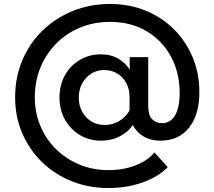

<svg xmlns="http://www.w3.org/2000/svg" viewBox="-20 -751 1075 965"><path d="M487 -44Q429 -44 382 -72Q335 -100 307 -149Q279 -198 279 -260Q279 -325 307 -374Q335 -423 382.5 -450.5Q430 -478 487 -478Q538 -478 576.5 -455Q615 -432 637 -392Q659 -352 659 -300Q659 -289 658 -277Q657 -265 654 -251L631 -265Q631 -304 614.5 -334Q598 -364 569.5 -381.5Q541 -399 504 -399Q467 -399 438 -380.5Q409 -362 392.5 -331Q376 -300 376 -260Q376 -221 392.5 -190.5Q409 -160 438 -141.5Q467 -123 506 -123Q545 -123 577 -141.5Q609 -160 628 -191Q647 -222 648 -260L671 -240Q681 -185 658 -140.5Q635 -96 589.5 -70Q544 -44 487 -44ZM756 15 823 89Q796 118 751.5 142Q707 166 649.5 180Q592 194 525 194Q425 194 339.5 159.5Q254 125 190.5 63Q127 1 91.5 -82Q56 -165 56 -262Q56 -362 92 -447.5Q128 -533 193 -596.5Q258 -660 345 -695.5Q432 -731 533 -731Q630 -731 712 -697.5Q794 -664 854.5 -603.5Q915 -543 948.5 -462.5Q982 -382 982 -289Q982 -174 930 -109Q878 -44 786 -44Q717 -44 674 -86.5Q631 -129 631 -199V-345L632 -351V-464H725V-218Q725 -173 744 -152.5Q763 -132 794 -132Q837 -132 860 -171.5Q883 -211 883 -283Q883 -387 838.5 -468Q794 -549 715.5 -595Q637 -641 533 -641Q452 -641 383 -612.5Q314 -584 263 -532.5Q212 -481 183.5 -412Q155 -343 155 -261Q155 -185 183 -118Q211 -51 261.5 -1.5Q312 48 379 76Q446 104 525 104Q602 104 664 79Q726 54 756 15Z"/></svg>

Font: Wix Madefor Display SemiBold
Style: Regular
Weight: 600
Designer: Dalton Maag Ltd
Foundry: Dalton Maag Ltd
Version: Version 3.100